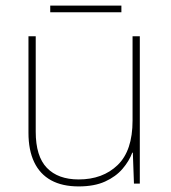

<svg xmlns="http://www.w3.org/2000/svg" viewBox="-20 -658 613 688"><path d="M262 10Q203 10 163 -12Q123 -34 102.5 -77Q82 -120 82 -182V-528H108V-186Q108 -98 148 -56.5Q188 -15 262 -15Q348 -15 401.5 -66.5Q455 -118 455 -226V-528H481V0H460L456 -111H454Q443 -81 419 -53Q395 -25 356.5 -7.5Q318 10 262 10ZM415 -638V-614H160V-638Z"/></svg>

Font: Noto Sans Symbols Thin
Style: Regular
Weight: 250
Version: Version 2.002